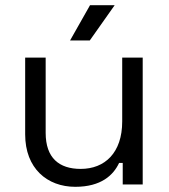

<svg xmlns="http://www.w3.org/2000/svg" viewBox="-20 -711 652 740"><path d="M270 9C370 9 417 -36 439 -83H453V0H530V-489H451V-243C451 -122 384 -60 291 -60C208 -60 156 -102 156 -199V-489H77V-193C77 -62 162 9 270 9ZM250 -555H326L422 -691H327Z"/></svg>

Font: Meta Space
Style: Regular
Weight: 400
Designer: Meta Pool / Florian Karsten
Foundry: Meta Pool / Florian Karsten
Version: Version 2.000;Glyphs 3.1.1 (3137)